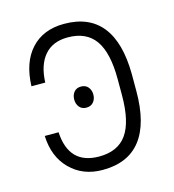

<svg xmlns="http://www.w3.org/2000/svg" viewBox="-88 -612 629 696"><g transform="rotate(-15 227.0 -264.0)"><path d="M93.8 -163.6Q100.6 -40.5 213.9 -40.5Q284.2 -40.5 317.4 -87.4Q350.6 -134.3 350.6 -233.9V-293.9Q350.6 -393.1 317.4 -440.2Q284.2 -487.3 214.4 -487.3Q157.7 -487.3 127 -451.4Q96.2 -415.5 93.8 -350.1H42Q44.9 -439 90.3 -488.5Q135.7 -538.1 214.4 -538.1Q308.1 -538.1 356 -477.8Q403.8 -417.5 404.8 -298.8V-234.4Q404.8 -113.3 356.9 -51.8Q309.1 9.8 213.9 9.8Q139.6 9.8 92.3 -37.6Q44.9 -85 42 -163.6ZM214.8 -223.6Q197.8 -223.6 188.5 -235.1Q179.2 -246.6 179.2 -263.2Q179.2 -279.8 188.5 -291.3Q197.8 -302.7 214.8 -302.7Q231.9 -302.7 241.5 -291.3Q251 -279.8 251 -263.2Q251 -246.6 241.5 -235.1Q231.9 -223.6 214.8 -223.6Z"/></g></svg>

Font: Roboto Condensed Light
Style: Regular
Weight: 300
Designer: Google
Version: Version 2.134; 2016